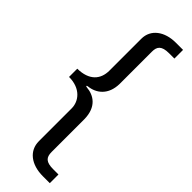

<svg xmlns="http://www.w3.org/2000/svg" viewBox="-302 -751 924 924"><g transform="rotate(45 160.0 -288.5)"><path d="M119 -421C119 -361 83 -319 3 -318V-262C82 -262 119 -212 119 -164V59C119 124 172 165 252 165H299V106H264C214 106 199 90 199 52V-170C198 -253 149 -283 99 -287C90 -288 91 -293 99 -294C150 -299 198 -334 199 -411V-630C199 -664 212 -683 263 -683H299V-742H250C174 -742 119 -702 119 -638Z"/></g></svg>

Font: Cheyenne Sans
Style: Regular
Weight: 400
Designer: The Public Sans project authors (U.S. Web Design System), Libre Franklin designed by Pablo Impallari and Rodrigo Fuenzal
Foundry: The Cheyenne Sans Project Authors
Version: Version 2.007